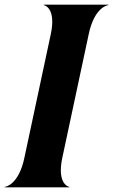

<svg xmlns="http://www.w3.org/2000/svg" viewBox="-36 -800 483 820"><path d="M181 -654.5 68 -125.5C44.5 -14.5 -9 -2 -16 -2V0H260V-2C257 -2 206.5 -14.5 230 -125.5L343 -654.5C366.5 -765.5 420 -778 427 -778V-780H151V-778C154 -778 204.5 -765.5 181 -654.5Z"/></svg>

Font: Beautique Display Medium
Style: Bold
Weight: 900
Italic angle: -12°
Designer: Nhat-Quang Ngo
Version: Version 1.100;Glyphs 3.2.3 (3260)